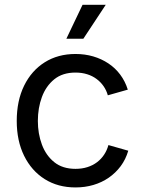

<svg xmlns="http://www.w3.org/2000/svg" viewBox="-20 -781 611 812"><path d="M299.3 11.7Q225.1 11.7 169.2 -23.4Q113.3 -58.6 82 -122.1Q50.8 -185.5 50.8 -269.5Q50.8 -355 82 -418.7Q113.3 -482.4 169.2 -517.6Q225.1 -552.7 299.3 -552.7Q338.9 -552.7 374 -542.5Q409.2 -532.2 438.2 -512.9Q467.3 -493.7 488.3 -465.6Q509.3 -437.5 520.5 -401.9L436 -377.9Q430.2 -398.9 418 -416.5Q405.8 -434.1 388.4 -447Q371.1 -460 348.6 -467Q326.2 -474.1 299.3 -474.1Q244.6 -474.1 209.5 -445.6Q174.3 -417 157.2 -370.6Q140.1 -324.2 140.1 -269.5Q140.1 -215.8 157.2 -169.7Q174.3 -123.5 209.5 -95.2Q244.6 -66.9 299.3 -66.9Q326.7 -66.9 349.6 -74.2Q372.6 -81.5 390.4 -95Q408.2 -108.4 420.4 -127Q432.6 -145.5 438.5 -167.5L522.5 -143.6Q511.7 -106.9 490.5 -78.4Q469.2 -49.8 439.9 -29.5Q410.6 -9.3 375 1.2Q339.4 11.7 299.3 11.7ZM260.7 -617.2 329.1 -760.7H427.2L332.5 -617.2Z"/></svg>

Font: Atlassian Sans
Style: Regular
Weight: 400
Designer: Rasmus Andersson
Foundry: Modifications by Atlassian Pty Ltd, manufactured by rsms
Version: Version 4.001;git-9221beed3